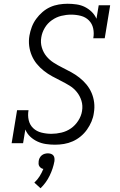

<svg xmlns="http://www.w3.org/2000/svg" viewBox="-20 -763 640 1023"><path d="M273 8Q249 8 225 4.5Q201 1 179.5 -9Q158 -19 141 -35Q124 -51 115 -73L103 0H42L71 -176H132Q127 -148 133 -122.5Q139 -97 157 -80Q175 -63 201 -56.5Q227 -50 254 -50Q280 -50 307.5 -56.5Q335 -63 358 -79Q381 -95 397 -120Q413 -145 417 -171Q422 -200 414 -226Q406 -252 389.5 -272.5Q373 -293 351 -306.5Q329 -320 305 -332Q281 -344 258 -356.5Q235 -369 214 -385.5Q193 -402 176.5 -422Q160 -442 149.5 -466.5Q139 -491 135.5 -518.5Q132 -546 137 -574Q141 -597 149.5 -619.5Q158 -642 172.5 -662Q187 -682 206 -698.5Q225 -715 247 -725Q269 -735 293 -739Q317 -743 340 -743Q364 -743 388 -739.5Q412 -736 432 -726Q452 -716 468.5 -700Q485 -684 494 -663L506 -735H567L538 -559H477Q482 -586 476.5 -611.5Q471 -637 453.5 -654.5Q436 -672 411 -678.5Q386 -685 359 -685Q333 -685 306.5 -678.5Q280 -672 256.5 -655.5Q233 -639 218.5 -614.5Q204 -590 200 -564Q195 -536 203 -509.5Q211 -483 227.5 -463Q244 -443 266 -429Q288 -415 312 -403Q336 -391 359 -378.5Q382 -366 403 -349.5Q424 -333 440.5 -313Q457 -293 467.5 -269Q478 -245 481.5 -217.5Q485 -190 480 -161Q477 -138 467.5 -115.5Q458 -93 443.5 -72.5Q429 -52 409.5 -36Q390 -20 367.5 -10Q345 0 321 4Q297 8 273 8ZM196 240 163 210Q180 194 191.5 175.5Q203 157 211 137Q204 136 198.5 132Q193 128 189.5 122.5Q186 117 185.5 110Q185 103 186 96Q187 87 191 79Q195 71 202 65Q209 59 218 56.5Q227 54 235 54Q243 54 251 56.5Q259 59 264 65Q269 71 270 79Q271 87 270 96Q263 135 244.5 173Q226 211 196 240Z"/></svg>

Font: Iosevka HT Light Extended
Style: Italic
Weight: 300
Width: 7
Italic angle: -9°
Monospace: yes
Designer: Belleve Invis
Foundry: Belleve Invis
Version: Version 32.3.0; ttfautohint (v1.8.4)